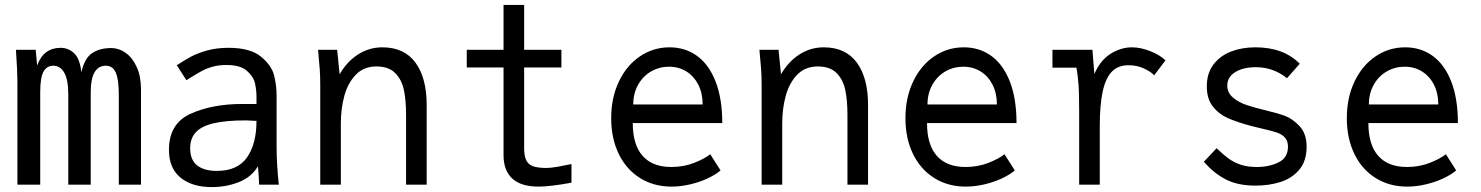

<svg xmlns="http://www.w3.org/2000/svg" viewBox="-20 -753 6040 783"><path d="M45 -550H125.5L131.5 -486Q145 -523 169 -540.5Q193 -558 227.5 -558Q258.5 -558 282 -536.2Q305.5 -514.5 312 -458Q324.5 -515.5 355.5 -536.2Q386.5 -557 432.5 -557Q465 -557 493 -537Q521 -517 538 -478.8Q555 -440.5 555 -388V0H464.5V-367Q464.5 -429.5 452 -457.2Q439.5 -485 412 -485Q350 -485 350 -377V0H258.5V-367Q258.5 -427.5 242.2 -456.2Q226 -485 197.5 -485Q171 -485 157.5 -461Q144 -437 144 -377V0H51V-420Q51 -462 45 -550Z M669 -141.5Q669 -249.5 757.5 -289.2Q846 -329 968 -329H1026V-356Q1026 -387 1019.5 -414.5Q1013 -442 986 -465Q959 -488 903 -488Q873 -488 848.2 -481.2Q823.5 -474.5 804.8 -464.5Q786 -454.5 760.5 -438.5L740 -426L701 -487Q735 -509 759.5 -522.2Q784 -535.5 823.2 -546.8Q862.5 -558 911.5 -558Q1000.5 -558 1044 -522.2Q1087.5 -486.5 1097.8 -445.5Q1108 -404.5 1108 -363V-155Q1108 -84 1117 0H1037L1035 -33.5L1032 -75Q1005.5 -30.5 953.8 -10.2Q902 10 844 10Q763 10 716 -28.8Q669 -67.5 669 -141.5ZM1026 -260 983 -262Q901 -262 851.2 -250.2Q801.5 -238.5 778.5 -213.5Q755.5 -188.5 755.5 -148.5Q755.5 -101 784 -78.5Q812.5 -56 864 -56Q949 -56 987.5 -111.2Q1026 -166.5 1026 -260Z M1277 -550H1355L1365 -450Q1394.5 -501.5 1440 -530.8Q1485.5 -560 1539 -560Q1628.5 -560 1674.2 -497.8Q1720 -435.5 1720 -325V0H1636V-285Q1636 -344 1627 -386.5Q1618 -429 1591.2 -455.5Q1564.5 -482 1515 -482Q1463.5 -482 1431 -448.2Q1398.5 -414.5 1384.2 -361.8Q1370 -309 1370 -250V0H1286V-407Q1286 -441.5 1284 -470.5Q1282 -499.5 1277 -550Z M2033.5 -120V-478H1883.5V-550H2033.5V-733H2117.5V-550H2269.5V-478H2117.5V-150Q2117.5 -117 2126 -99.5Q2134.5 -82 2154 -75Q2173.5 -68 2209.5 -68Q2225.5 -68 2255.5 -73.2Q2285.5 -78.5 2310.5 -84V-8Q2224 8 2176.5 8Q2104.5 8 2069 -25Q2033.5 -58 2033.5 -120Z M2472.5 -271Q2472.5 -354.5 2503.8 -420.2Q2535 -486 2589.5 -523Q2644 -560 2710.5 -560Q2774.5 -560 2823 -524.8Q2871.5 -489.5 2898.5 -420Q2925.5 -350.5 2925.5 -251H2560.5Q2560.5 -162.5 2600.8 -117.2Q2641 -72 2717.5 -72Q2767.5 -72 2810 -88.5Q2852.5 -105 2876.5 -124L2918.5 -58Q2899.5 -41.5 2867.5 -26.2Q2835.5 -11 2796.2 -1.5Q2757 8 2718.5 8Q2646 8 2590 -27Q2534 -62 2503.2 -125.5Q2472.5 -189 2472.5 -271ZM2708.5 -481Q2669 -481 2635.5 -461.8Q2602 -442.5 2582.2 -407.2Q2562.5 -372 2562.5 -327H2845.5Q2845.5 -372.5 2827.8 -407.5Q2810 -442.5 2778.8 -461.8Q2747.5 -481 2708.5 -481Z M3077 -550H3155L3165 -450Q3194.5 -501.5 3240 -530.8Q3285.5 -560 3339 -560Q3428.5 -560 3474.2 -497.8Q3520 -435.5 3520 -325V0H3436V-285Q3436 -344 3427 -386.5Q3418 -429 3391.2 -455.5Q3364.5 -482 3315 -482Q3263.5 -482 3231 -448.2Q3198.5 -414.5 3184.2 -361.8Q3170 -309 3170 -250V0H3086V-407Q3086 -441.5 3084 -470.5Q3082 -499.5 3077 -550Z M3672.5 -271Q3672.5 -354.5 3703.8 -420.2Q3735 -486 3789.5 -523Q3844 -560 3910.5 -560Q3974.5 -560 4023 -524.8Q4071.5 -489.5 4098.5 -420Q4125.5 -350.5 4125.5 -251H3760.5Q3760.5 -162.5 3800.8 -117.2Q3841 -72 3917.5 -72Q3967.5 -72 4010 -88.5Q4052.5 -105 4076.5 -124L4118.5 -58Q4099.5 -41.5 4067.5 -26.2Q4035.5 -11 3996.2 -1.5Q3957 8 3918.5 8Q3846 8 3790 -27Q3734 -62 3703.2 -125.5Q3672.5 -189 3672.5 -271ZM3908.5 -481Q3869 -481 3835.5 -461.8Q3802 -442.5 3782.2 -407.2Q3762.5 -372 3762.5 -327H4045.5Q4045.5 -372.5 4027.8 -407.5Q4010 -442.5 3978.8 -461.8Q3947.5 -481 3908.5 -481Z M4381 -287Q4381 -373.5 4378.2 -409.5Q4375.5 -445.5 4370 -477H4272V-550H4435L4443 -451Q4466 -506 4508.2 -533Q4550.5 -560 4596 -560Q4631.5 -560 4670.8 -544.5Q4710 -529 4733 -507L4687 -446Q4673 -461 4644.8 -474Q4616.5 -487 4582 -487Q4539.5 -487 4514 -460.5Q4488.5 -434 4476.8 -379.2Q4465 -324.5 4465 -237V0H4381Z M4889.5 -93.5 4941.5 -148.5Q4970 -121 4991.8 -105.5Q5013.5 -90 5040.8 -81Q5068 -72 5105.5 -72Q5155.5 -72 5194 -90.8Q5232.5 -109.5 5232.5 -155Q5232.5 -178.5 5220 -192Q5207.5 -205.5 5188 -212.2Q5168.5 -219 5131 -227.5Q5094 -236 5083.5 -239Q5024.5 -255 4987.5 -271.2Q4950.5 -287.5 4926 -318.8Q4901.5 -350 4901.5 -401Q4901.5 -454 4928.5 -489.8Q4955.5 -525.5 5000.2 -542.8Q5045 -560 5099.5 -560Q5215 -560 5280.5 -493L5228.5 -434Q5172.5 -479 5101.5 -479Q5050 -479 5017.5 -459Q4985 -439 4985 -404Q4985 -375 5008.2 -355.2Q5031.5 -335.5 5064.2 -324.5Q5097 -313.5 5145.5 -302Q5190 -291.5 5220.2 -280.5Q5250.5 -269.5 5279.5 -238.8Q5308.5 -208 5308.5 -155Q5308.5 -96 5278.5 -60.8Q5248.5 -25.5 5201.8 -10.8Q5155 4 5100.5 4Q5028.5 4 4979.5 -21Q4930.5 -46 4889.5 -93.5Z M5472.5 -271Q5472.5 -354.5 5503.8 -420.2Q5535 -486 5589.5 -523Q5644 -560 5710.5 -560Q5774.5 -560 5823 -524.8Q5871.5 -489.5 5898.5 -420Q5925.5 -350.5 5925.5 -251H5560.5Q5560.5 -162.5 5600.8 -117.2Q5641 -72 5717.5 -72Q5767.5 -72 5810 -88.5Q5852.5 -105 5876.5 -124L5918.5 -58Q5899.5 -41.5 5867.5 -26.2Q5835.5 -11 5796.2 -1.5Q5757 8 5718.5 8Q5646 8 5590 -27Q5534 -62 5503.2 -125.5Q5472.5 -189 5472.5 -271ZM5708.5 -481Q5669 -481 5635.5 -461.8Q5602 -442.5 5582.2 -407.2Q5562.5 -372 5562.5 -327H5845.5Q5845.5 -372.5 5827.8 -407.5Q5810 -442.5 5778.8 -461.8Q5747.5 -481 5708.5 -481Z"/></svg>

Font: JuliaMono
Style: Regular
Weight: 400
Monospace: yes
Designer: cormullion
Foundry: corm
Version: Version 0.055; ttfautohint (v1.8.4)